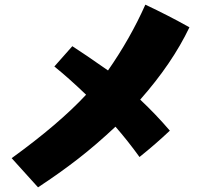

<svg xmlns="http://www.w3.org/2000/svg" viewBox="-20 -762 862 823"><path d="M349 -356Q275 -427 213 -477L290 -564Q340 -532 443 -460Q539 -598 603 -742Q701 -696 792 -645Q718 -490 581 -335Q648 -272 708 -202Q649 -146 578 -89Q529 -157 475 -219Q393 -142 314.5 -81Q236 -20 143 41L30 -84Q233 -231 349 -356Z"/></svg>

Font: Otomanopee One
Style: Regular
Weight: 400
Designer: Das Ende der Wildnis
Foundry: Gutenberg Labo
Version: Version 3.005